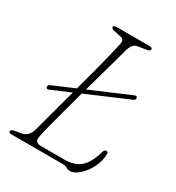

<svg xmlns="http://www.w3.org/2000/svg" viewBox="-172 -806 847 923"><g transform="rotate(30 252.0 -344.0)"><path d="M57 -282.5Q55.5 -294 69.5 -299L186.5 -349Q203 -409 218 -466.2Q233 -523.5 244.2 -569.2Q255.5 -615 260.5 -641Q265.5 -665 244.5 -669.5L206.5 -677.5Q187 -681.5 187 -691.5Q187 -700 206.5 -700H386.5Q403 -700 403 -690Q403 -679.5 381.5 -677L340.5 -670.5Q324 -668.5 315 -658.2Q306 -648 299.5 -629.5Q294.5 -608.5 283.2 -568Q272 -527.5 257.2 -475Q242.5 -422.5 226.5 -366L443 -458.5Q455.5 -463 458.5 -452.5Q460 -441 447 -436.5L219 -339Q203 -280.5 188 -225.2Q173 -170 161.8 -126.2Q150.5 -82.5 146 -59Q138 -22.5 175 -22.5H307.5Q361 -22.5 393.2 -49.8Q425.5 -77 444.5 -144Q448 -159.5 459.5 -159.5Q469.5 -159.5 469.5 -149Q469.5 -109.5 450.8 -72.5Q432 -35.5 405.5 -11.8Q379 12 355.5 12Q344 12 334 6Q324 0 309 0H27.5Q6 0 10.5 -11Q11 -20.5 34 -23.5L63 -28.5Q100.5 -34 114 -79Q124 -117 141.8 -182.8Q159.5 -248.5 179.5 -322L73.5 -276.5Q60.5 -271.5 57 -282.5Z"/></g></svg>

Font: Fraunces 9pt Soft Thin
Style: Italic
Weight: 100
Italic angle: -16°
Version: Version 1.000;[b76b70a41]